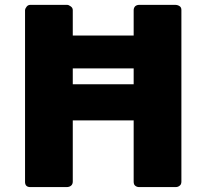

<svg xmlns="http://www.w3.org/2000/svg" viewBox="-20 -762 841 782"><path d="M82 -720.7Q83 -728.5 88.9 -735.4Q94.7 -742.2 103.5 -742.2Q153.3 -742.2 252.9 -742.2Q259.8 -742.2 267.6 -736.3Q276.4 -730.5 276.4 -720.7Q276.4 -685.5 276.4 -617.2Q337.9 -617.2 524.4 -617.2Q524.4 -642.6 524.4 -720.7Q524.4 -729.5 530.3 -736.3Q537.1 -742.2 546.9 -742.2Q595.7 -742.2 693.4 -742.2Q703.1 -742.2 710.9 -737.3Q718.8 -732.4 718.8 -721.7Q718.8 -488.3 718.8 -22.5Q718.8 -10.7 711.9 -5.9Q705.1 0 695.3 0Q645.5 0 546.9 0Q537.1 0 530.3 -5.9Q524.4 -10.7 524.4 -22.5Q524.4 -105.5 524.4 -271.5Q461.9 -271.5 276.4 -271.5Q276.4 -209 276.4 -22.5Q276.4 -11.7 269.5 -5.9Q262.7 0 251 0Q202.1 0 103.5 0Q83 0 82 -19.5Q82 -252.9 82 -720.7ZM524.4 -418.9Q524.4 -434.6 524.4 -483.4Q461.9 -483.4 276.4 -483.4Q276.4 -466.8 276.4 -418.9Q337.9 -418.9 524.4 -418.9Z"/></svg>

Font: Cocogoose
Style: Regular
Weight: 400
Designer: Cosimo Lorenzo Pancini
Version: Version 1.000